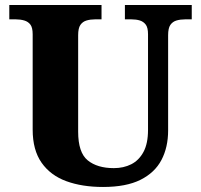

<svg xmlns="http://www.w3.org/2000/svg" viewBox="-20 -734 799 764"><path d="M390 10Q307 10 244 -13Q181 -36 145.5 -86.5Q110 -137 110 -218V-598Q110 -624 101 -636Q92 -648 76.5 -652.5Q61 -657 43 -657H17V-714H384V-657H358Q340 -657 324.5 -652.5Q309 -648 300 -635Q291 -622 291 -594V-210Q291 -127 329 -96Q367 -65 433 -65Q472 -65 502.5 -80.5Q533 -96 551 -129.5Q569 -163 569 -217V-598Q569 -624 560 -636Q551 -648 536.5 -652.5Q522 -657 503 -657H477V-714H743V-657H717Q698 -657 682.5 -652.5Q667 -648 658 -635Q649 -622 649 -594V-215Q649 -148 622.5 -97.5Q596 -47 539 -18.5Q482 10 390 10Z"/></svg>

Font: Noto Serif Ethiopic ExtraBold
Style: Regular
Weight: 800
Version: Version 2.102